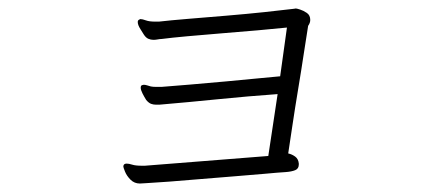

<svg xmlns="http://www.w3.org/2000/svg" viewBox="-20 -425 1040 453"><path d="M685 -37V-39Q684 -50 676.5 -55.5Q669 -61 660 -63Q664 -89 670 -129.5Q676 -170 683.5 -215Q691 -260 697 -300Q703 -340 707 -364Q712 -371 712 -378Q712 -389 704 -394.5Q696 -400 688 -402.5Q680 -405 678 -405Q677 -405 675 -404.5Q673 -404 671 -404Q647 -401 604.5 -396.5Q562 -392 514 -388Q466 -384 423.5 -380.5Q381 -377 355 -374H346Q332 -374 324 -377Q316 -380 311 -380Q311 -380 308 -378.5Q305 -377 305 -373Q305 -366 311.5 -356Q318 -346 319 -344Q324 -336 330 -333.5Q336 -331 342 -331Q347 -331 352 -332Q357 -333 361 -333Q384 -336 422.5 -339.5Q461 -343 504.5 -346.5Q548 -350 588.5 -353.5Q629 -357 657 -360L641 -245Q628 -244 593 -240.5Q558 -237 514 -233Q470 -229 429 -225.5Q388 -222 361 -220Q356 -220 348.5 -220Q341 -220 336 -221Q332 -222 327.5 -223.5Q323 -225 319 -225Q318 -225 317 -224.5Q316 -224 315 -224Q312 -223 312 -218Q312 -213 316 -205Q320 -197 325 -189Q331 -182 336.5 -180Q342 -178 348 -178H356Q426 -184 495.5 -191Q565 -198 635 -203L613 -57L322 -34H314Q300 -34 292 -36.5Q284 -39 279 -39Q271 -39 271 -32Q271 -30 275 -20Q279 -10 288 -1Q297 8 310 8Q314 8 318.5 7.5Q323 7 327 7Q346 6 379.5 3.5Q413 1 453 -2.5Q493 -6 533 -9Q573 -12 605 -15Q637 -18 654 -19Q668 -20 676.5 -23.5Q685 -27 685 -37Z"/></svg>

Font: Klee One
Style: Regular
Weight: 400
Designer: Fontworks Inc.
Foundry: Fontworks Inc.
Version: Version 1.100